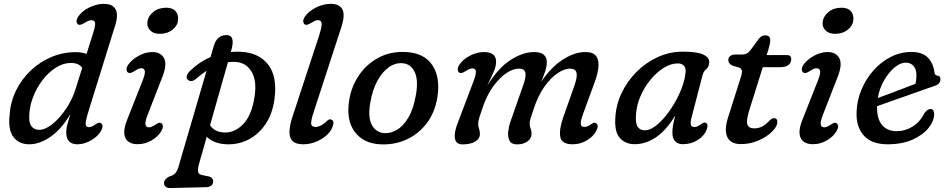

<svg xmlns="http://www.w3.org/2000/svg" viewBox="-20 -738 4917 996"><path d="M577.5 -606.5 443.5 -175.5Q430 -132.5 426.2 -112Q422.5 -91.5 426.8 -85Q431 -78.5 441 -78.5Q449.5 -78.5 457.5 -82.2Q465.5 -86 475.5 -93Q484 -98.5 490.8 -101Q497.5 -103.5 504 -98.5Q520 -86.5 503.5 -58Q488 -30.5 452.5 -10Q417 10.5 382 10.5Q323.5 10.5 323.5 -51Q323.5 -67 328.2 -87Q333 -107 345.5 -146.5Q298 -67 241.8 -28.2Q185.5 10.5 131.5 10.5Q78.5 10.5 49.8 -27.2Q21 -65 30 -143Q34.5 -210.5 63.8 -269.5Q93 -328.5 140.2 -373Q187.5 -417.5 247.2 -442.5Q307 -467.5 373 -467.5Q404.5 -467.5 429 -458L464 -569Q475.5 -606 473.2 -619.5Q471 -633 454 -633Q439.5 -633 416.5 -618Q395.5 -605 385 -611Q378 -615.5 377.2 -626.8Q376.5 -638 385.5 -651.5Q404 -680 442.5 -699Q481 -718 519 -718Q564 -718 579.5 -690Q595 -662 577.5 -606.5ZM131.5 -128.5Q131.5 -94.5 146 -79.5Q160.5 -64.5 184 -64.5Q207 -64.5 234.5 -82Q262 -99.5 288.5 -129.5Q315 -159.5 336.8 -196.5Q358.5 -233.5 370.5 -272L406.5 -386Q389 -411.5 348 -411.5Q308 -411.5 269.5 -387Q231 -362.5 199.8 -321.5Q168.5 -280.5 150 -230.2Q131.5 -180 131.5 -128.5Z M809.5 -562.5Q776.5 -562.5 759 -580.5Q741.5 -598.5 744.5 -624Q748 -653.5 774.8 -675.8Q801.5 -698 842.5 -698Q875.5 -698 891.2 -679.5Q907 -661 903.5 -633.5Q901 -604.5 874.5 -583.5Q848 -562.5 809.5 -562.5ZM747 -145.5Q732 -107.5 734.5 -92.5Q737 -77.5 754 -77.5Q766 -77.5 788.5 -92.5Q796.5 -98 803.2 -100.5Q810 -103 817 -98.5Q833 -87 816.5 -57.5Q800.5 -30 767 -10Q733.5 10 694 10Q646.5 10 630.5 -22.5Q614.5 -55 640.5 -119L716.5 -311.5Q733.5 -352.5 731.5 -368.2Q729.5 -384 712 -384Q704.5 -384 695.5 -379.8Q686.5 -375.5 676 -368Q666.5 -362.5 659 -360Q651.5 -357.5 645 -361Q637 -366 636.5 -377.2Q636 -388.5 644.5 -401.5Q663 -428.5 698.5 -448.2Q734 -468 770 -468Q814.5 -468 831.5 -435.2Q848.5 -402.5 820 -333Z M997 -329Q972.5 -308.5 954.5 -324Q945 -331.5 949.2 -345Q953.5 -358.5 967 -371.5Q1015 -417.5 1072 -442L1089 -499Q1105 -556 1155 -556Q1201.5 -556 1180.5 -479.5L1177.5 -468Q1201 -470.5 1226 -469.5Q1321 -466 1370.5 -403.8Q1420 -341.5 1403.5 -221.5Q1393 -146.5 1357.2 -93.8Q1321.5 -41 1268.8 -14Q1216 13 1155.5 10.5Q1090 8 1052.5 -28.5L1010.5 119Q1006 135.5 1007 151Q1008 166.5 1030 170.5L1059.5 176.5Q1074.5 179.5 1080.2 186.8Q1086 194 1086 202.5Q1086.5 216 1076.5 224.2Q1066.5 232.5 1051 233L859 237.5Q848.5 237.5 839.8 231Q831 224.5 831 211.5Q831 191.5 858.5 177.5Q880 171.5 889.5 160.5Q899 149.5 905 130L1051.5 -371Q1025 -353.5 997 -329ZM1138.5 -51Q1193.5 -46.5 1239.2 -91.5Q1285 -136.5 1300.5 -236Q1313 -318.5 1286 -364.5Q1259 -410.5 1209.5 -416Q1186 -418.5 1162.5 -415.5L1069.5 -88Q1093 -54 1138.5 -51Z M1750 -595 1607.5 -157.5Q1592 -110.5 1594.2 -95Q1596.5 -79.5 1617 -79.5Q1632 -79.5 1649.5 -89.8Q1667 -100 1679 -113Q1690 -122.5 1700 -117Q1716.5 -109 1705.5 -82Q1698.5 -58.5 1675.2 -37.2Q1652 -16 1619.8 -2.8Q1587.5 10.5 1553 10.5Q1498 10.5 1485.8 -25.2Q1473.5 -61 1498 -135L1634 -549Q1650.5 -600 1648.5 -616.8Q1646.5 -633.5 1629 -633.5Q1621 -633.5 1612.5 -629.5Q1604 -625.5 1592.5 -618Q1583.5 -613 1575.8 -610.2Q1568 -607.5 1561.5 -611Q1554.5 -615.5 1553.2 -626.5Q1552 -637.5 1561.5 -651.5Q1579 -678 1617.2 -698Q1655.5 -718 1696 -718Q1741 -718 1756.2 -689.2Q1771.5 -660.5 1750 -595Z M2087.5 -468Q2180 -463 2222.2 -400.8Q2264.5 -338.5 2249.5 -237Q2237 -155 2193.2 -98Q2149.5 -41 2086 -13Q2022.5 15 1950 10.5Q1862.5 5 1818.5 -56.5Q1774.5 -118 1792 -221.5Q1803.5 -291 1842.8 -348.5Q1882 -406 1944.2 -439.2Q2006.5 -472.5 2087.5 -468ZM1973 -47.5Q2005 -45 2038.2 -64Q2071.5 -83 2098.2 -127.8Q2125 -172.5 2138 -248Q2151 -325 2130.5 -366Q2110 -407 2068 -410Q2030.5 -413 1996.5 -388.8Q1962.5 -364.5 1937.2 -317.8Q1912 -271 1901 -206.5Q1887.5 -129.5 1908.8 -90.2Q1930 -51 1973 -47.5Z M2627.5 -106 2695 -298.5Q2710.5 -343.5 2705 -362.8Q2699.5 -382 2671.5 -382Q2641.5 -382 2607 -358.8Q2572.5 -335.5 2541.2 -293.5Q2510 -251.5 2489 -195Q2473 -150 2466.8 -129.8Q2460.5 -109.5 2460.5 -95Q2460.5 -83.5 2465 -70.8Q2469.5 -58 2469.5 -43Q2469.5 -18.5 2445.2 -3.8Q2421 11 2379.5 11Q2344.5 11 2339.8 -21.2Q2335 -53.5 2356.5 -105.5L2434.5 -311.5Q2450.5 -352.5 2448.8 -367.8Q2447 -383 2430 -383Q2416 -383 2393.5 -368Q2384.5 -362.5 2376.8 -360Q2369 -357.5 2362.5 -361Q2355 -366 2354.5 -377.2Q2354 -388.5 2362.5 -401.5Q2382 -431 2418.5 -449.5Q2455 -468 2490.5 -468Q2553.5 -468 2553.5 -418.5Q2553.5 -391.5 2538.8 -360.5Q2524 -329.5 2507.5 -293Q2563.5 -385 2628 -426.5Q2692.5 -468 2750.5 -468Q2785.5 -468 2801.5 -453.5Q2817.5 -439 2816.5 -414.5Q2816 -392 2807.5 -366.2Q2799 -340.5 2787.5 -313.5Q2838.5 -389.5 2899.5 -428.8Q2960.5 -468 3016.5 -468Q3059 -468 3073.8 -445.2Q3088.5 -422.5 3084 -386.5Q3079.5 -350.5 3064.5 -310.5L3006.5 -152Q2992 -112.5 2992.8 -96Q2993.5 -79.5 3011 -79.5Q3018 -79.5 3026.2 -82.2Q3034.5 -85 3045.5 -93Q3053.5 -98.5 3059.8 -100.8Q3066 -103 3073 -98.5Q3088 -87.5 3073 -58.5Q3057.5 -29.5 3024 -9.5Q2990.5 10.5 2950.5 10.5Q2893.5 10.5 2886.5 -27.8Q2879.5 -66 2902 -130L2961 -297.5Q2976 -341 2970.5 -361.5Q2965 -382 2936.5 -382Q2908.5 -382 2873.5 -359Q2838.5 -336 2805 -289.5Q2771.5 -243 2748.5 -173Q2737 -139.5 2732.2 -123.5Q2727.5 -107.5 2727.5 -98Q2727.5 -83.5 2732.8 -71Q2738 -58.5 2737.5 -43.5Q2737 -19 2715.8 -4Q2694.5 11 2662 11Q2633 11 2623.2 -8.2Q2613.5 -27.5 2616.2 -54.5Q2619 -81.5 2627.5 -106Z M3566.5 -125Q3554.5 -79 3581.5 -79Q3591.5 -79 3599.5 -83.2Q3607.5 -87.5 3617 -94Q3633.5 -106 3642 -100.5Q3657 -92.5 3644.5 -62Q3632 -32 3598.5 -11Q3565 10 3522 10Q3497 10 3482.5 -5.2Q3468 -20.5 3468 -50.5Q3468 -67 3471 -86Q3474 -105 3483.5 -140Q3438.5 -64.5 3384.8 -27.2Q3331 10 3272.5 10Q3224 10 3195.5 -22.2Q3167 -54.5 3172 -126.5Q3175 -191.5 3203.5 -252.8Q3232 -314 3280 -363Q3328 -412 3390.2 -441Q3452.5 -470 3523 -470Q3597 -470 3629.2 -454.5Q3661.5 -439 3659 -412Q3657.5 -390.5 3644 -379.8Q3630.5 -369 3625 -350ZM3279 -140.5Q3276 -96 3288.8 -79Q3301.5 -62 3325 -62Q3349.5 -62 3377.5 -82.2Q3405.5 -102.5 3432.8 -136Q3460 -169.5 3482.8 -209.8Q3505.5 -250 3520 -291Q3534.5 -332 3536.5 -366Q3538 -387.5 3526.8 -398.2Q3515.5 -409 3496 -409Q3460 -409 3423 -386Q3386 -363 3354.2 -324.2Q3322.5 -285.5 3302 -237.8Q3281.5 -190 3279 -140.5Z M3814 -387.5 3779 -398Q3758 -408 3758 -427Q3758 -439.5 3768 -447.2Q3778 -455 3794 -455H3827.5Q3842.5 -455 3852.5 -459.8Q3862.5 -464.5 3873 -477.5L3914.5 -534.5Q3921 -543.5 3929.5 -549Q3938 -554.5 3950.5 -554.5Q3975.5 -554.5 3975.5 -529.5Q3975.5 -512 3965.5 -478.5L3957 -452.5H4062Q4084.5 -452.5 4084.5 -431Q4084.5 -411.5 4069.5 -400.5Q4054.5 -389.5 4029.5 -389.5H3937L3868 -170Q3849.5 -111.5 3857.2 -91.8Q3865 -72 3891.5 -72Q3914.5 -72 3932.8 -81.2Q3951 -90.5 3971 -111.5Q3980 -120 3984.5 -122.5Q3989 -125 3996 -125Q4012.5 -125 4012.5 -105.5Q4012.5 -82.5 3985.5 -55.5Q3958.5 -28.5 3915.2 -9.5Q3872 9.5 3823.5 9.5Q3769 9.5 3752 -29Q3735 -67.5 3761 -142L3819 -324.5Q3829 -353.5 3829 -367.2Q3829 -381 3814 -387.5Z M4312.5 -562.5Q4279.5 -562.5 4262 -580.5Q4244.5 -598.5 4247.5 -624Q4251 -653.5 4277.8 -675.8Q4304.5 -698 4345.5 -698Q4378.5 -698 4394.2 -679.5Q4410 -661 4406.5 -633.5Q4404 -604.5 4377.5 -583.5Q4351 -562.5 4312.5 -562.5ZM4250 -145.5Q4235 -107.5 4237.5 -92.5Q4240 -77.5 4257 -77.5Q4269 -77.5 4291.5 -92.5Q4299.5 -98 4306.2 -100.5Q4313 -103 4320 -98.5Q4336 -87 4319.5 -57.5Q4303.5 -30 4270 -10Q4236.5 10 4197 10Q4149.5 10 4133.5 -22.5Q4117.5 -55 4143.5 -119L4219.5 -311.5Q4236.5 -352.5 4234.5 -368.2Q4232.5 -384 4215 -384Q4207.5 -384 4198.5 -379.8Q4189.5 -375.5 4179 -368Q4169.5 -362.5 4162 -360Q4154.5 -357.5 4148 -361Q4140 -366 4139.5 -377.2Q4139 -388.5 4147.5 -401.5Q4166 -428.5 4201.5 -448.2Q4237 -468 4273 -468Q4317.5 -468 4334.5 -435.2Q4351.5 -402.5 4323 -333Z M4826 -147Q4826 -111 4797 -74.5Q4768 -38 4714 -13.8Q4660 10.5 4585 10.5Q4501 10.5 4460.8 -35.2Q4420.5 -81 4423.5 -156Q4425.5 -217.5 4449 -273.5Q4472.5 -329.5 4511.8 -373.5Q4551 -417.5 4601.5 -443Q4652 -468.5 4708.5 -468.5Q4765 -468.5 4793.5 -438.8Q4822 -409 4827.5 -363Q4830.5 -346.5 4841 -346Q4858.5 -345.5 4858.5 -326.5Q4858.5 -301.5 4825.5 -291.5Q4795 -281 4755.8 -267Q4716.5 -253 4675 -238.5Q4633.5 -224 4595.5 -210.5Q4557.5 -197 4529.5 -187Q4528.5 -121 4556 -89.2Q4583.5 -57.5 4630.5 -57.5Q4675.5 -57.5 4714.2 -81.5Q4753 -105.5 4775 -150.5Q4791 -172.5 4807 -172.5Q4817 -172.5 4821.5 -165Q4826 -157.5 4826 -147ZM4678 -413Q4650.5 -413 4620.2 -387.8Q4590 -362.5 4566 -320.8Q4542 -279 4533.5 -229.5Q4561 -239.5 4595.8 -252.5Q4630.5 -265.5 4665.5 -279Q4700.5 -292.5 4729 -303.5Q4734 -322 4734 -349.5Q4734 -378.5 4719 -395.8Q4704 -413 4678 -413Z"/></svg>

Font: Fraunces 9pt S100
Style: Italic
Weight: 400
Italic angle: -16°
Version: Version 1.000; ttfautohint (v1.8.3)